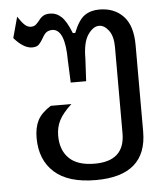

<svg xmlns="http://www.w3.org/2000/svg" viewBox="-52 -552 703 806"><g transform="rotate(-5 300.0 -149.5)"><path d="M320 207Q204 207 145.5 154.5Q87 102 87 9Q87 -34 102 -64Q117 -94 158 -120H245Q207 -85 192.5 -56Q178 -27 178 8Q178 69 213.5 103.5Q249 138 321 138Q448 138 448 21V-343Q448 -388 429.5 -412.5Q411 -437 389 -437Q364 -437 342 -405Q320 -373 320 -304L315 -210H250L246 -304Q246 -435 192 -437Q174 -436 165 -428Q156 -420 147 -403Q141 -392 131.5 -381.5Q122 -371 102 -371Q66 -371 26 -417L50 -505Q67 -479 79 -468.5Q91 -458 104 -458Q118 -458 126 -465.5Q134 -473 141 -482Q150 -494 160.5 -500Q171 -506 188 -506Q215 -506 236 -486.5Q257 -467 277 -416H287Q308 -469 333.5 -487Q359 -505 396 -505Q459 -505 497 -465Q535 -425 535 -343V21Q535 207 320 207Z"/></g></svg>

Font: PlemolJP35 Console
Style: Regular
Weight: 400
Version: v2.0.3; ttfautohint (v1.8.4.7-5d5b-dirty) -l 6 -r 45 -G 200 